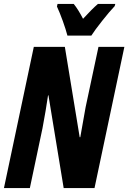

<svg xmlns="http://www.w3.org/2000/svg" viewBox="-23 -951 649 971"><path d="M148 -714H305L380 -257H383Q403 -373 410 -409L475 -714H606L455 0H299L222 -469H220Q209 -393 192 -303L128 0H-3ZM265 -918 268 -931H350Q372 -904 397 -856Q442 -905 472 -931H560L557 -920Q532 -894 494 -846Q456 -798 439 -771H318Q310 -802 294.5 -845Q279 -888 265 -918Z"/></svg>

Font: Noto Sans Display Ex Bold Cond
Style: Italic
Weight: 800
Width: 3
Italic angle: -12°
Designer: Monotype Design team
Foundry: Monotype Imaging Inc.
Version: Version 1.000